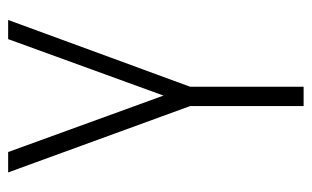

<svg xmlns="http://www.w3.org/2000/svg" viewBox="-162 -578 740 455"><g transform="rotate(-90 207.5 -350.0)"><path d="M26.9 -700.2H75.2L209 -332L342.8 -700.2H388.2L230 -269V0H184.1V-269Z"/></g></svg>

Font: Bebas Neue Book
Style: Regular
Weight: 400
Designer: Ryoichi Tsunekawa
Foundry: Ryoichi Tsunekawa
Version: Version 001.003